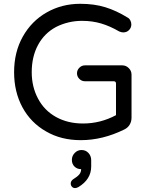

<svg xmlns="http://www.w3.org/2000/svg" viewBox="-20 -712 779 990"><path d="M217.8 -34.2Q138.7 -79.1 95.7 -158.7Q52.7 -238.3 52.7 -339.8Q52.7 -443.4 97.7 -523.4Q142.6 -603.5 220.7 -647.9Q298.8 -692.4 393.6 -692.4Q465.8 -692.4 522.9 -674.8Q580.1 -657.2 636.7 -622.1Q645.5 -618.2 651.4 -607.9Q657.2 -597.7 657.2 -585.9Q657.2 -569.3 645.5 -557.1Q633.8 -544.9 615.2 -544.9Q606.4 -544.9 594.7 -549.8Q547.9 -577.1 502 -590.8Q456.1 -604.5 403.3 -604.5Q332 -604.5 269.5 -573.2Q209 -541 176.3 -480.5Q143.6 -419.9 143.6 -339.8Q143.6 -264.6 175.8 -204.1Q208 -142.6 268.6 -108.9Q329.1 -75.2 408.2 -75.2Q498 -75.2 578.1 -118.2V-281.2Q578.1 -293 566.4 -293H418Q401.4 -293 389.2 -305.2Q377 -317.4 377 -334Q377 -350.6 389.2 -362.8Q401.4 -375 418 -375H610.4Q629.9 -375 644 -360.8Q658.2 -346.7 658.2 -327.1V-105.5Q658.2 -85 648.4 -68.8Q638.7 -52.7 620.1 -43.9Q508.8 10.7 396.5 10.7Q294.9 10.7 217.8 -34.2ZM356.4 212.9Q378.9 199.2 388.7 187.5Q398.4 175.8 398.4 160.2Q377.9 160.2 364.3 147Q350.6 133.8 350.6 112.3Q350.6 91.8 365.2 76.7Q379.9 61.5 400.4 61.5Q421.9 61.5 436 76.7Q450.2 91.8 450.2 114.3V146.5Q450.2 212.9 383.8 252.9Q374 257.8 367.2 257.8Q357.4 257.8 351.1 251Q344.7 244.1 344.7 234.4Q344.7 221.7 356.4 212.9Z"/></svg>

Font: jf-openhuninn-2.0
Style: Regular
Weight: 400
Designer: [Kosugi Maru]
Designed by MOTOYA      

[Varela Round]
Joe Prince (Latin component); Avraham Cornfeld (Hebrew component)
Foundry: justfont CO.,LTD.
Version: 2.0